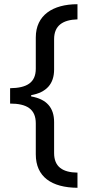

<svg xmlns="http://www.w3.org/2000/svg" viewBox="-20 -734 420 912"><path d="M348 158V86C277 85 237 58 237 -7V-154C237 -222 202 -263 128 -276V-282C201 -295 237 -336 237 -404V-548C237 -613 279 -640 348 -642V-714C231 -714 150 -662 150 -556V-408C150 -341 107 -316 28 -315V-242C107 -242 150 -216 150 -148V-1C150 106 225 157 348 158Z"/></svg>

Font: Noto Sans Brahmi
Style: Regular
Weight: 400
Designer: Monotype Design Team
Foundry: Monotype Imaging Inc.
Version: Version 2.004